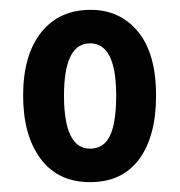

<svg xmlns="http://www.w3.org/2000/svg" viewBox="-20 -742 366 390"><path d="M297 -548Q297 -465 262.5 -418.5Q228 -372 163 -372Q98 -372 62.5 -419.5Q27 -467 27 -548Q27 -630 63.5 -676Q100 -722 164 -722Q224 -722 260.5 -677.5Q297 -633 297 -548ZM110 -548Q110 -440 163 -440Q191 -440 203.5 -466.5Q216 -493 216 -548Q216 -654 163 -654Q110 -654 110 -548Z"/></svg>

Font: Noto Sans Gurmukhi ExtraCondensed SemiBold
Style: Regular
Weight: 600
Width: 2
Designer: Jelle Bosma - Monotype Design Team
Foundry: Monotype Imaging Inc.
Version: Version 2.004; ttfautohint (v1.8.4.7-5d5b)